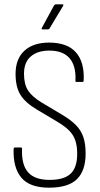

<svg xmlns="http://www.w3.org/2000/svg" viewBox="-20 -860 462 888"><path d="M207 8Q117 8 78.5 -38.5Q40 -85 43 -171Q44 -178 49 -178H77Q82 -178 82 -171Q79 -98 110 -63Q141 -28 209 -28Q277 -28 307 -57Q337 -86 337 -148Q337 -186 328 -211.5Q319 -237 299 -257Q279 -277 245 -297L151 -353Q97 -385 74.5 -421.5Q52 -458 52 -518Q52 -588 93 -625.5Q134 -663 207 -663Q291 -663 331 -618Q371 -573 367 -488Q367 -481 363 -481H332Q328 -481 329 -488Q332 -556 301.5 -591Q271 -626 208 -626Q154 -626 122.5 -599Q91 -572 91 -519Q91 -470 110 -441Q129 -412 174 -385L268 -329Q308 -305 331.5 -281Q355 -257 365.5 -226Q376 -195 376 -150Q376 -71 336 -31.5Q296 8 207 8ZM176 -724Q174 -724 173 -726Q172 -728 173 -730L230 -835Q234 -840 238 -840H269Q272 -840 273 -838Q274 -836 272 -833L209 -728Q206 -724 202 -724Z"/></svg>

Font: Sofia Sans Condensed ExtraLight
Style: Regular
Weight: 250
Version: Version 4.100